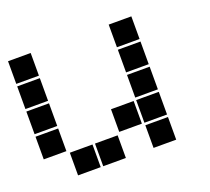

<svg xmlns="http://www.w3.org/2000/svg" viewBox="-91 -608 783 717"><g transform="rotate(-20 300.0 -250.0)"><path d="M6 -495Q5 -495 5 -495Q5 -495 5 -494V-406Q5 -405 5 -405Q5 -405 6 -405H94Q95 -405 95 -405Q95 -405 95 -406V-494Q95 -495 95 -495Q95 -495 94 -495ZM406 -495Q405 -495 405 -495Q405 -495 405 -494V-406Q405 -405 405 -405Q405 -405 406 -405H494Q495 -405 495 -405Q495 -405 495 -406V-494Q495 -495 495 -495Q495 -495 494 -495ZM6 -395Q5 -395 5 -395Q5 -395 5 -394V-306Q5 -305 5 -305Q5 -305 6 -305H94Q95 -305 95 -305Q95 -305 95 -306V-394Q95 -395 95 -395Q95 -395 94 -395ZM406 -395Q405 -395 405 -395Q405 -395 405 -394V-306Q405 -305 405 -305Q405 -305 406 -305H494Q495 -305 495 -305Q495 -305 495 -306V-394Q495 -395 495 -395Q495 -395 494 -395ZM6 -295Q5 -295 5 -295Q5 -295 5 -294V-206Q5 -205 5 -205Q5 -205 6 -205H94Q95 -205 95 -205Q95 -205 95 -206V-294Q95 -295 95 -295Q95 -295 94 -295ZM406 -295Q405 -295 405 -295Q405 -295 405 -294V-206Q405 -205 405 -205Q405 -205 406 -205H494Q495 -205 495 -205Q495 -205 495 -206V-294Q495 -295 495 -295Q495 -295 494 -295ZM6 -195Q5 -195 5 -195Q5 -195 5 -194V-106Q5 -105 5 -105Q5 -105 6 -105H94Q95 -105 95 -105Q95 -105 95 -106V-194Q95 -195 95 -195Q95 -195 94 -195ZM306 -195Q305 -195 305 -195Q305 -195 305 -194V-106Q305 -105 305 -105Q305 -105 306 -105H394Q395 -105 395 -105Q395 -105 395 -106V-194Q395 -195 395 -195Q395 -195 394 -195ZM406 -195Q405 -195 405 -195Q405 -195 405 -194V-106Q405 -105 405 -105Q405 -105 406 -105H494Q495 -105 495 -105Q495 -105 495 -106V-194Q495 -195 495 -195Q495 -195 494 -195ZM106 -95Q105 -95 105 -95Q105 -95 105 -94V-6Q105 -5 105 -5Q105 -5 106 -5H194Q195 -5 195 -5Q195 -5 195 -6V-94Q195 -95 195 -95Q195 -95 194 -95ZM206 -95Q205 -95 205 -95Q205 -95 205 -94V-6Q205 -5 205 -5Q205 -5 206 -5H294Q295 -5 295 -5Q295 -5 295 -6V-94Q295 -95 295 -95Q295 -95 294 -95ZM406 -95Q405 -95 405 -95Q405 -95 405 -94V-6Q405 -5 405 -5Q405 -5 406 -5H494Q495 -5 495 -5Q495 -5 495 -6V-94Q495 -95 495 -95Q495 -95 494 -95Z"/></g></svg>

Font: Doto Black
Style: Regular
Weight: 900
Version: Version 1.000